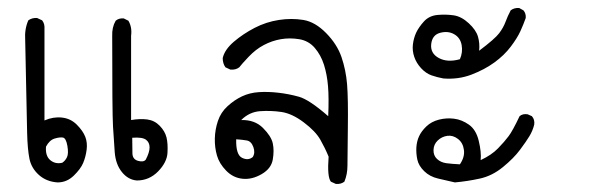

<svg xmlns="http://www.w3.org/2000/svg" viewBox="-20 -284 1540 487"><path d="M126 178.7Q97.7 176.8 78.6 159.7Q59.6 142.6 54.7 118.7Q49.8 94.7 48.8 52.7Q47.9 10.7 43.9 -182.6Q42 -210 51.8 -232.4Q61.5 -239.3 74.2 -238.3L86.9 -232.4Q93.8 -223.6 92.8 -210.9V21.5Q115.2 11.7 137.2 14.2Q159.2 16.6 174.8 32.2Q190.4 47.9 196.3 63Q202.1 78.1 199.7 96.2Q197.3 114.3 190.9 129.4Q184.6 144.5 167 161.6Q149.4 178.7 126 178.7ZM327.1 173.8Q304.7 171.9 289.1 152.3Q273.4 132.8 271 102.1Q268.6 71.3 266.6 36.1Q264.6 1 264.6 -192.4Q263.7 -214.8 273.4 -231.4Q281.2 -238.3 293.9 -237.3L305.7 -231.4Q315.4 -214.8 312.5 -193.4V20.5Q335 16.6 353.5 19Q372.1 21.5 385.3 35.2Q398.4 48.8 402.3 64.5Q406.2 80.1 404.8 104Q403.3 127.9 380.9 150.9Q358.4 173.8 327.1 173.8ZM137.7 128.9Q145.5 124 149.9 114.7Q154.3 105.5 150.9 85.9Q147.5 66.4 139.6 64.9Q131.8 63.5 118.7 67.4Q105.5 71.3 96.7 87.9Q94.7 111.3 107.4 122.1Q120.1 132.8 137.7 128.9ZM349.6 121.1Q359.4 102.5 359.4 89.8Q359.4 77.1 350.1 70.3Q340.8 63.5 315.4 65.4Q315.4 90.8 315.9 105.5Q316.4 120.1 330.1 124Q343.8 127.9 349.6 121.1Z M832 182.6 819.3 176.8Q809.6 165 813.5 113.3Q804.7 91.8 792.5 70.3Q780.3 48.8 750.5 26.4Q720.7 3.9 693.8 0Q667 -3.9 639.6 -2Q612.3 0 591.8 20.5Q626 19.5 647 40.5Q668 61.5 671.9 79.6Q675.8 97.7 671.9 120.6Q668 143.6 643.6 157.7Q619.1 171.9 595.2 169.4Q571.3 167 553.7 148.9Q536.1 130.9 530.3 110.4Q524.4 89.8 524.9 67.4Q525.4 44.9 532.7 22.9Q540 1 557.1 -14.6Q574.2 -30.3 593.8 -39.6Q613.3 -48.8 636.7 -50.3Q660.2 -51.8 686 -48.8Q711.9 -45.9 738.3 -38.6Q764.6 -31.2 812.5 10.7Q814.5 -36.1 812 -65.4Q809.6 -94.7 801.8 -119.6Q793.9 -144.5 778.3 -162.6Q762.7 -180.7 738.8 -184.6Q714.8 -188.5 692.4 -184.6Q669.9 -180.7 649.4 -169.9Q628.9 -159.2 610.8 -140.1Q592.8 -121.1 586.9 -113.3Q578.1 -106.4 564.5 -107.4L551.8 -113.3Q544.9 -123 544.9 -136.7Q549.8 -158.2 573.2 -178.2Q596.7 -198.2 626 -213.4Q655.3 -228.5 687.5 -233.4Q719.7 -238.3 749.5 -233.4Q779.3 -228.5 807.1 -200.2Q835 -171.9 846.2 -139.2Q857.4 -106.4 860.4 -69.8Q863.3 -33.2 862.3 40.5Q861.3 114.3 861.3 136.2Q861.3 158.2 853.5 176.8Q844.7 183.6 832 182.6ZM621.1 114.3Q627.9 103.5 622.6 88.9Q617.2 74.2 606 72.3Q594.7 70.3 579.1 69.3Q578.1 108.4 593.8 116.2Q609.4 124 621.1 114.3Z M1133.8 178.7Q1112.3 173.8 1091.3 168.9Q1070.3 164.1 1056.2 150.4Q1042 136.7 1038.6 121.1Q1035.2 105.5 1036.1 89.8Q1037.1 74.2 1043 61.5Q1048.8 48.8 1061.5 36.6Q1074.2 24.4 1093.3 19.5Q1112.3 14.6 1131.8 17.1Q1151.4 19.5 1169.4 32.2Q1187.5 44.9 1194.3 73.2Q1201.2 101.6 1199.2 122.1Q1226.6 109.4 1243.2 92.3Q1259.8 75.2 1270 61.5Q1280.3 47.9 1297.9 10.7Q1305.7 3.9 1318.4 5.9L1329.1 10.7Q1336.9 19.5 1335 32.2Q1331.1 47.9 1322.8 61.5Q1314.5 75.2 1298.8 96.2Q1283.2 117.2 1255.9 139.6Q1228.5 162.1 1197.3 168.9Q1166 175.8 1133.8 178.7ZM1146.5 132.8Q1159.2 114.3 1156.7 96.2Q1154.3 78.1 1141.6 68.4Q1128.9 58.6 1114.7 60.5Q1100.6 62.5 1090.3 72.3Q1080.1 82 1079.6 96.2Q1079.1 110.4 1088.4 119.1Q1097.7 127.9 1111.8 129.9Q1126 131.8 1146.5 132.8ZM1104.5 -85Q1088.9 -87.9 1074.7 -92.8Q1060.5 -97.7 1048.3 -110.8Q1036.1 -124 1030.8 -139.6Q1025.4 -155.3 1027.3 -171.4Q1029.3 -187.5 1035.6 -201.2Q1042 -214.8 1055.2 -229.5Q1068.4 -244.1 1089.8 -246.1Q1111.3 -248 1130.9 -245.1Q1150.4 -242.2 1168.9 -225.1Q1187.5 -208 1192.4 -190.9Q1197.3 -173.8 1195.3 -155.3Q1235.4 -185.5 1246.1 -199.7Q1256.8 -213.9 1262.2 -228.5Q1267.6 -243.2 1275.4 -257.8Q1284.2 -264.6 1296.9 -263.7L1307.6 -257.8Q1314.5 -250 1313.5 -238.3Q1307.6 -221.7 1299.8 -204.6Q1292 -187.5 1275.4 -165.5Q1258.8 -143.6 1233.9 -125.5Q1209 -107.4 1175.8 -94.7Q1142.6 -82 1104.5 -85ZM1146.5 -133.8Q1154.3 -151.4 1150.9 -169.9Q1147.5 -188.5 1131.8 -197.3Q1116.2 -206.1 1096.2 -200.7Q1076.2 -195.3 1073.7 -171.9Q1071.3 -148.4 1093.3 -136.7Q1115.2 -125 1146.5 -133.8Z"/></svg>

Font: JasonHandwriting4
Style: Regular
Weight: 400
Version: Version 1.01.21